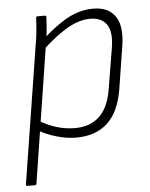

<svg xmlns="http://www.w3.org/2000/svg" viewBox="-50 -535 595 762"><g transform="rotate(-5 247.0 -154.0)"><path d="M239 11Q202 11 161.5 -0.5Q121 -12 89 -31L94 -70Q127 -49 163.5 -38Q200 -27 237 -27Q297 -27 334 -61.5Q371 -96 383 -168L409 -325Q421 -391 401 -422.5Q381 -454 334 -454Q292 -454 246 -428.5Q200 -403 139 -347L143 -389Q201 -442 249.5 -467.5Q298 -493 349 -493Q411 -493 438 -452Q465 -411 451 -329L425 -165Q410 -75 363 -32Q316 11 239 11ZM29 185Q22 185 23 179L110 -370Q115 -397 117.5 -424.5Q120 -452 121 -476Q121 -482 127 -482H156Q162 -482 162 -476Q161 -456 159 -431.5Q157 -407 153 -386L150 -365L65 179Q64 185 58 185Z"/></g></svg>

Font: Sofia Sans Semi Condensed ExtraLight
Style: Italic
Weight: 250
Italic angle: -9°
Version: Version 4.100